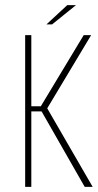

<svg xmlns="http://www.w3.org/2000/svg" viewBox="-20 -728 381 748"><path d="M78 0V-591H102V-314H139L306 -591H335L164 -306L341 0H310L142 -294H102V0ZM161 -633 242 -708H276L183 -633Z"/></svg>

Font: Alumni Sans Thin
Style: Regular
Weight: 100
Designer: Robert E. Leuschke
Foundry: Robert E. Leuschke
Version: Version 1.018